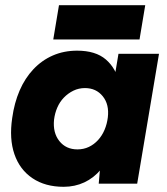

<svg xmlns="http://www.w3.org/2000/svg" viewBox="-20 -707 641 739"><path d="M360 0 368 -93 436 -500H592L508 0ZM225 12Q154 12 105 -21Q56 -54 35.5 -113.5Q15 -173 27 -253Q35 -311 55.5 -358.5Q76 -406 108.5 -440.5Q141 -475 183.5 -493.5Q226 -512 277 -512Q348 -512 387.5 -478Q427 -444 440 -385Q453 -326 442 -248Q434 -186 415.5 -137.5Q397 -89 369 -55.5Q341 -22 304.5 -5Q268 12 225 12ZM278 -132Q302 -132 322 -141.5Q342 -151 357.5 -168Q373 -185 382.5 -207.5Q392 -230 395 -255Q401 -305 375.5 -336.5Q350 -368 307 -368Q283 -368 262.5 -358Q242 -348 226 -331.5Q210 -315 200.5 -293Q191 -271 188 -246Q183 -196 208.5 -164Q234 -132 278 -132ZM185 -555 207 -687H539L517 -555Z"/></svg>

Font: Figtree ExtraBold
Style: Italic
Weight: 800
Italic angle: -9.5°
Foundry: Erik Kennedy
Version: Version 2.001;gftools[0.9.30]